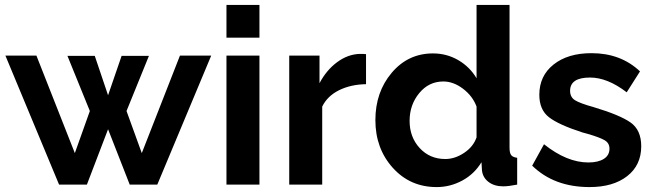

<svg xmlns="http://www.w3.org/2000/svg" viewBox="-20 -750 2655 780"><path d="M711 -524H838L619 0H507L419 -225L333 0H220L2 -524H128L284 -128L345 -299L254 -523H365L419 -363L474 -523H585L494 -299L556 -128Z M900 -597V-730H1034V-597ZM900 0V-524H1034V0Z M1467 -408Q1405 -407 1357.5 -383.5Q1310 -360 1289 -317V0H1155V-524H1278V-412Q1306 -465 1349 -497Q1392 -529 1440 -531Q1461 -531 1467 -530Z M1505 -262Q1505 -376 1571.5 -454.5Q1638 -533 1739 -533Q1795 -533 1842 -505.5Q1889 -478 1916 -432V-730H2050V-150Q2050 -128 2057 -119.5Q2064 -111 2081 -109V0Q2046 7 2024 7Q1988 7 1964.5 -11Q1941 -29 1938 -58L1936 -91Q1907 -43 1858 -16.5Q1809 10 1754 10Q1646 10 1575.5 -68.5Q1505 -147 1505 -262ZM1916 -192V-317Q1900 -360 1861 -389.5Q1822 -419 1781 -419Q1722 -419 1683 -371.5Q1644 -324 1644 -259Q1644 -193 1685 -148.5Q1726 -104 1789 -104Q1828 -104 1865.5 -129Q1903 -154 1916 -192Z M2375 10Q2231 10 2142 -77L2190 -164Q2283 -90 2370 -90Q2410 -90 2433 -104.5Q2456 -119 2456 -146Q2456 -169 2436 -180.5Q2416 -192 2368 -206Q2354 -210 2346 -212Q2250 -243 2210.5 -273.5Q2171 -304 2171 -365Q2171 -442 2229 -488Q2287 -534 2383 -534Q2502 -534 2580 -460L2526 -375Q2448 -435 2377 -435Q2296 -435 2296 -381Q2296 -355 2316.5 -342.5Q2337 -330 2391 -315Q2498 -283 2541.5 -252.5Q2585 -222 2585 -156Q2585 -79 2528 -34.5Q2471 10 2375 10Z"/></svg>

Font: Raleway-v4020
Style: Bold
Weight: 700
Designer: Matt McInerney, Pablo Impallari, Rodrigo Fuenzalida
Foundry: Matt McInerney, Pablo Impallari, Rodrigo Fuenzalida
Version: Version 4.020;PS 004.020;hotconv 1.0.88;makeotf.lib2.5.64775